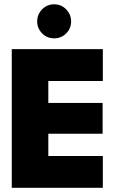

<svg xmlns="http://www.w3.org/2000/svg" viewBox="-20 -894 578 914"><path d="M36 -660H469.5V-508.5H210V-404H468.5V-257.5H210V-151.5H469.5V0H36ZM238 -711.5Q204 -711.5 180.5 -735.2Q157 -759 157 -792Q157 -825.5 180.5 -849.5Q204 -873.5 238 -873.5Q271.5 -873.5 295 -849.5Q318.5 -825.5 318.5 -792Q318.5 -758.5 295 -735Q271.5 -711.5 238 -711.5Z"/></svg>

Font: League Spartan Thin ExtraBold
Style: Regular
Weight: 800
Version: Version 2.002